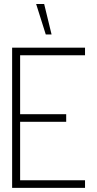

<svg xmlns="http://www.w3.org/2000/svg" viewBox="-20 -916 474 936"><path d="M156.2 -896.5H195.3L231.4 -748H203.1ZM39.1 0V-683.6H394.5V-646.5H78.1V-359.4H302.7V-322.3H78.1V-37.1H394.5V0Z"/></svg>

Font: Post No Bills Colombo
Style: Light
Weight: 400
Designer: Kosala Senevirathne, Siva Puranthara, Lasantha Premarathna, Tharique Azeez
Foundry: Mooniak
Version: Version 1.220 ; ttfautohint (v1.5)